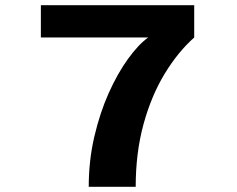

<svg xmlns="http://www.w3.org/2000/svg" viewBox="-20 -720 915 740"><path d="M322 0Q322 -101 343.5 -193.2Q365 -285.5 399.2 -361.8Q433.5 -438 473.5 -493.2Q513.5 -548.5 551 -575.5H137.5V-700H728.5V-575.5Q665.5 -519.5 614.2 -435Q563 -350.5 533 -240.8Q503 -131 503 0Z"/></svg>

Font: Trispace SemiExpanded
Style: Bold
Weight: 700
Width: 6
Designer: Tyler Finck
Foundry: Etcetera Type Company
Version: Version 1.210; ttfautohint (v1.8.3)